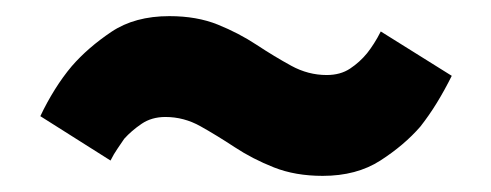

<svg xmlns="http://www.w3.org/2000/svg" viewBox="-20 -479 609 238"><path d="M380 -261Q346 -261 319.5 -271.5Q293 -282 271 -296.5Q249 -311 228.5 -322.5Q208 -334 185 -334Q168 -334 155.5 -325.5Q143 -317 134 -307Q130 -301 125.5 -294.5Q121 -288 117 -280L30 -335Q38 -352 48 -368Q58 -384 69 -397Q89 -420 118 -439.5Q147 -459 190 -459Q224 -459 250 -448.5Q276 -438 298 -423.5Q320 -409 341 -397.5Q362 -386 385 -386Q402 -386 414 -394Q426 -402 435 -413Q439 -418 443.5 -425Q448 -432 452 -440L540 -385Q531 -367 521.5 -351.5Q512 -336 501 -322Q481 -299 451.5 -280Q422 -261 380 -261Z"/></svg>

Font: Golos Text SemiBold
Style: Regular
Weight: 600
Designer: A.Korolkova, Vitaly Kuzmin
Foundry: ParaType Ltd
Version: Version 2.004